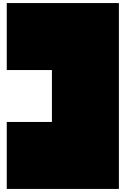

<svg xmlns="http://www.w3.org/2000/svg" viewBox="-20 -1020 860 1250"><path d="M754 210V-1000H24V-564H318V-226H24V210H754Z"/></svg>

Font: El Pececito
Style: Regular
Weight: 400
Designer: deFharo
Foundry: deFharo
Version: El Pececito Version 1.000